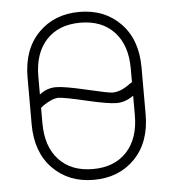

<svg xmlns="http://www.w3.org/2000/svg" viewBox="-49 -690 672 745"><g transform="rotate(-5 287.0 -318.0)"><path d="M509 -409V-227Q509 -118 447 -54.5Q385 9 287 9Q189 9 127 -54.5Q65 -118 65 -227V-409Q65 -518 127 -581.5Q189 -645 287 -645Q385 -645 447 -581.5Q509 -518 509 -409ZM467 -356V-409Q467 -500 419 -551.5Q371 -603 287 -603Q203 -603 155 -551.5Q107 -500 107 -409V-339Q136 -362 171 -362Q204 -362 289 -342Q374 -322 388 -322Q420 -322 455 -348ZM467 -227V-303Q435 -280 401 -280Q368 -280 283 -300Q198 -320 177 -320Q154 -320 118 -296L107 -287V-227Q107 -136 155 -84.5Q203 -33 287 -33Q371 -33 419 -84.5Q467 -136 467 -227Z"/></g></svg>

Font: Jura Light
Style: Regular
Weight: 300
Designer: Daniel Johnson, Alexei Vanyashin
Foundry: Daniel Johnson
Version: Version 5.103